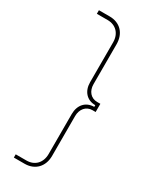

<svg xmlns="http://www.w3.org/2000/svg" viewBox="-220 -775 785 975"><g transform="rotate(30 172.0 -288.0)"><path d="M50 144H113C174 144 214 102 214 40V-194C214 -235 239 -264 275 -264H294V-312H275C238 -312 214 -341 214 -381V-615C214 -679 174 -720 113 -720H50V-699H113C162 -699 194 -665 194 -615V-381C194 -328 226 -293 275 -293V-283C226 -283 194 -248 194 -194V40C194 91 162 125 113 125H50Z"/></g></svg>

Font: Fixel Display Thin
Style: Regular
Weight: 100
Designer: AlfaBravo + MacPaw
Foundry: Kyrylo Tkachov, Marchela Mozhyna, Serhii Makarenko, Maria Weinstein, Zakhar Kryvoshyya
Version: Version 1.211